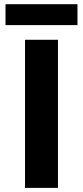

<svg xmlns="http://www.w3.org/2000/svg" viewBox="-20 -913 403 933"><path d="M101.6 -719.7H261.7V0H101.6ZM6.8 -892.6H356.4V-791H6.8Z"/></svg>

Font: Reddit Sans Strawberry ExBold
Style: Regular
Weight: 800
Designer: Stephen Hutchings
Foundry: Reddit
Version: Version 1.013